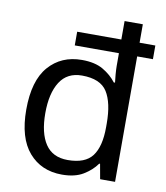

<svg xmlns="http://www.w3.org/2000/svg" viewBox="-85 -831 788 912"><g transform="rotate(10 308.5 -375.0)"><path d="M275 10Q175 10 115 -59.5Q55 -129 55 -265Q55 -405 115.5 -474Q176 -543 275 -543Q338 -543 377.5 -520Q417 -497 442 -464H448Q446 -477 444 -502.5Q442 -528 442 -544V-605H229V-671H442V-760H530V-671H606V-605H530V0H458L445 -72H441Q417 -38 377 -14Q337 10 275 10ZM290 -63Q374 -63 408.5 -109Q443 -155 443 -248V-265Q443 -366 410 -418Q377 -470 288 -470Q217 -470 182 -415Q147 -360 147 -264Q147 -168 182 -115.5Q217 -63 290 -63Z"/></g></svg>

Font: Noto Sans Kawi
Style: Regular
Weight: 400
Designer: Fadhl Haqq
Version: Version 1.000